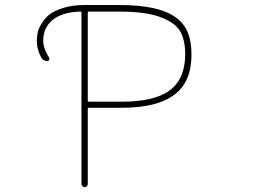

<svg xmlns="http://www.w3.org/2000/svg" viewBox="-20 -773 1040 770"><path d="M306.6 -35.2V-722.7Q306.6 -727.5 302.7 -726.6H301.8Q231.4 -724.6 192.4 -694.3Q153.3 -662.1 153.3 -610.4Q153.3 -579.1 176.8 -542Q179.7 -537.1 177.2 -532.7Q174.8 -528.3 169.9 -528.3Q153.3 -528.3 145.5 -542Q127 -576.2 127.9 -609.4V-610.4Q127.9 -626 130.9 -641.6Q133.8 -657.2 146.5 -678.2Q159.2 -699.2 177.7 -714.4Q196.3 -729.5 233.4 -741.2Q270.5 -752.9 318.4 -752.9H458Q613.3 -752.9 680.7 -706.1Q714.8 -683.6 731.4 -646.5Q748 -608.4 748 -555.7Q748 -500 731.4 -460Q713.9 -418.9 679.7 -393.6Q611.3 -340.8 467.8 -340.8H336.9Q332 -340.8 332 -335.9V-35.2Q332 -30.3 328.6 -26.4Q325.2 -22.5 319.8 -22.5Q314.5 -22.5 310.5 -26.4Q306.6 -30.3 306.6 -35.2ZM332 -369.1Q332 -365.2 336.9 -365.2H467.8Q600.6 -365.2 661.1 -411.1Q722.7 -457 722.7 -555.7Q722.7 -611.3 703.1 -646.5Q683.6 -681.6 624 -704.1Q564.5 -726.6 458 -726.6H336.9Q332 -726.6 332 -722.7Z"/></svg>

Font: Rounded Mgen+ 1m thin
Style: Regular
Weight: 100
Designer: [Source Han Sans]
Ryoko NISHIZUKA  (kana & ideographs); Paul D. Hunt (Latin, Greek & Cyrillic); Wenlong ZHANG  (bopomofo
Version: Version 1.059.20150602